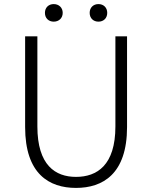

<svg xmlns="http://www.w3.org/2000/svg" viewBox="-20 -907 745 940"><path d="M352 13C483 13 602 -55 602 -285V-729H545V-288C545 -98 455 -41 352 -41C251 -41 163 -98 163 -288V-729H103V-285C103 -55 221 13 352 13ZM243 -801C268 -801 287 -818 287 -844C287 -870 268 -887 243 -887C218 -887 200 -870 200 -844C200 -818 218 -801 243 -801ZM462 -801C487 -801 505 -818 505 -844C505 -870 487 -887 462 -887C437 -887 419 -870 419 -844C419 -818 437 -801 462 -801Z"/></svg>

Font: Noto Sans JP Light
Style: Regular
Weight: 300
Designer: Ryoko NISHIZUKA (kana & ideographs); Paul D. Hunt (Latin, Greek & Cyrillic); Wenlong ZHANG (bopomofo); Sandoll Communica
Foundry: Adobe Systems Incorporated
Version: Version 1.004;PS 1.004;hotconv 1.0.82;makeotf.lib2.5.63406